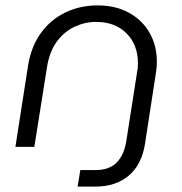

<svg xmlns="http://www.w3.org/2000/svg" viewBox="-20 -543 672 710"><path d="M267 147 277 86H332Q384 86 411.5 58Q439 30 447 -21L487 -277Q489 -286 489.5 -294Q490 -302 490 -310Q490 -377 448 -419.5Q406 -462 335 -462Q294 -462 255.5 -444Q217 -426 190 -389Q163 -352 154 -296L107 0H37L84 -302Q96 -373 132 -422Q168 -471 222 -497Q276 -523 341 -523Q408 -523 457.5 -495.5Q507 -468 533.5 -421Q560 -374 560 -315Q560 -296 557 -276L516 -10Q504 66 456 106.5Q408 147 333 147Z"/></svg>

Font: MuseoModerno Light
Style: Italic
Weight: 300
Italic angle: -9°
Designer: Pablo Cosgaya, Héctor Gatti, Marcela Romero, and the Authors of The MuseoModerno Project.
Foundry: Omnibus-Type Team
Version: Version 1.003